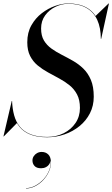

<svg xmlns="http://www.w3.org/2000/svg" viewBox="-40 -780 651 1112"><path d="M233 15Q174.5 15 135.5 -0.8Q96.5 -16.5 73.5 -45Q50.5 -73.5 40 -111.8Q29.5 -150 28 -195H30Q31.5 -150 42 -112Q52.5 -74 75.2 -46Q98 -18 136.8 -2.5Q175.5 13 233 13Q286 13 329 -8.5Q372 -30 397.5 -67.8Q423 -105.5 423 -155Q423 -201 406.5 -232.5Q390 -264 362.8 -286Q335.5 -308 303 -325.5Q270.5 -343 238 -360.8Q205.5 -378.5 178.2 -401Q151 -423.5 134.5 -455.8Q118 -488 118 -535Q118 -591.5 141.8 -633.5Q165.5 -675.5 202.5 -703.8Q239.5 -732 280.2 -746Q321 -760 355 -760Q419 -760 461.5 -736Q504 -712 525 -666.2Q546 -620.5 546 -555H544Q544 -619.5 523.2 -664.8Q502.5 -710 460.5 -734Q418.5 -758 355 -758Q317 -758 281 -740.5Q245 -723 221.5 -691Q198 -659 198 -615Q198 -573 214.5 -545.5Q231 -518 258.2 -498.5Q285.5 -479 318 -462.5Q350.5 -446 383 -427.5Q415.5 -409 442.8 -382.5Q470 -356 486.5 -317Q503 -278 503 -220Q503 -167.5 481 -124.2Q459 -81 421 -50Q383 -19 334.5 -2Q286 15 233 15ZM-20 10 28 -195H30L32 -153Q36.5 -126 43 -105.2Q49.5 -84.5 59 -68L-18 10ZM544 -555 545 -579Q542 -604.5 536.2 -631.2Q530.5 -658 513 -687L589 -760H591L546 -555ZM110.5 311.5V309.5Q137.5 309.5 164.8 295Q192 280.5 213.5 256.5Q235 232.5 246 203Q257 173.5 252 143.5H253Q253 158 245.8 169.8Q238.5 181.5 226 188Q213.5 194.5 198 194.5Q172 194.5 160 181.2Q148 168 148 149.5Q148 136.5 155 125.2Q162 114 174.2 107Q186.5 100 201.5 100Q225 100 240 115Q255 130 255 161.5Q255 188.5 242.8 215Q230.5 241.5 209.8 263.5Q189 285.5 163.2 298.5Q137.5 311.5 110.5 311.5Z"/></svg>

Font: Bodoni Moda 96pt
Style: Italic
Weight: 400
Italic angle: -13°
Version: Version 2.004